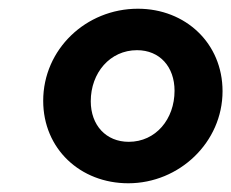

<svg xmlns="http://www.w3.org/2000/svg" viewBox="-20 -775 530 440"><path d="M274 -355C391 -355 490 -449 490 -566C490 -676 405 -755 296 -755C177 -755 79 -662 79 -544C79 -434 164 -355 274 -355ZM188 -543C188 -608 232 -660 294 -660C346 -660 380 -622 380 -567C380 -502 337 -450 275 -450C223 -450 188 -488 188 -543Z"/></svg>

Font: Mluvka Bold
Style: Italic
Weight: 700
Italic angle: -8°
Designer: Modified by Jiří Krblich, Original typeface by Gumpita Rahayu
Foundry: Gumpita Rahayu & Jiří Krblich
Version: Version 2.000;Glyphs 3.1.1 (3134)